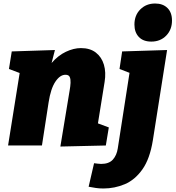

<svg xmlns="http://www.w3.org/2000/svg" viewBox="-20 -829 1000 1094"><path d="M324 6 377 -315Q381 -337 382 -357Q383 -377 377.5 -390Q372 -403 353 -403Q322 -403 295.5 -363.5Q269 -324 257 -246L219 0H26L92 -413L31 -436L47 -536L293 -544L274 -470Q311 -513 355.5 -534Q400 -555 441 -555Q493 -555 526 -529.5Q559 -504 572 -460.5Q585 -417 576 -362L538 -126L600 -103L583 0ZM485 235 516 101Q527 102 536.5 103.5Q546 105 556 105Q601 105 623 80.5Q645 56 651 17L718 -414L661 -436L676 -536L932 -544L851 -30Q834 76 791.5 136Q749 196 691 220.5Q633 245 569 245Q545 245 526 242Q507 239 485 235ZM842 -592Q796 -592 771 -618.5Q746 -645 746 -689Q746 -742 779.5 -775.5Q813 -809 864 -809Q908 -809 934 -783.5Q960 -758 960 -712Q960 -660 927 -626Q894 -592 842 -592Z"/></svg>

Font: Bitter Black
Style: Italic
Weight: 900
Italic angle: -9°
Designer: Sol Matas, and Bitter project Authors
Foundry: Sol Matas
Version: Version 2.001